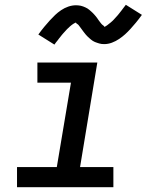

<svg xmlns="http://www.w3.org/2000/svg" viewBox="-20 -781 640 801"><path d="M51 0V-84H217L276 -436H136V-520H386L314 -84H453V0ZM207 -595 140 -637Q153 -655 165 -669.5Q177 -684 188 -696Q199 -708 210 -718.5Q221 -729 235 -738.5Q249 -748 265 -753.5Q281 -759 297 -759Q302 -759 307 -758.5Q312 -758 317 -757Q322 -756 327 -754Q332 -752 336.5 -750Q341 -748 345 -745.5Q349 -743 352.5 -740Q356 -737 360 -733.5Q364 -730 367.5 -726.5Q371 -723 374 -719.5Q377 -716 380 -712.5Q383 -709 385 -706Q387 -703 390.5 -698Q394 -693 397.5 -688.5Q401 -684 403.5 -681Q406 -678 410.5 -675Q415 -672 415 -669Q415 -669 415 -669Q415 -669 415 -669Q415 -669 415 -669Q415 -669 415 -669Q416 -669 420 -671Q424 -673 427 -675.5Q430 -678 434.5 -681.5Q439 -685 441 -686.5Q443 -688 445 -690Q447 -692 449.5 -694Q452 -696 454 -698.5Q456 -701 458.5 -703.5Q461 -706 463.5 -709Q466 -712 469 -715Q472 -718 474.5 -721.5Q477 -725 480 -728.5Q483 -732 486 -736Q489 -740 492 -744Q495 -748 498.5 -752.5Q502 -757 505 -761L572 -719Q559 -701 547 -686.5Q535 -672 524 -660Q513 -648 502 -638Q491 -628 477 -618.5Q463 -609 447 -603Q431 -597 415 -597Q410 -597 404.5 -597.5Q399 -598 394.5 -599.5Q390 -601 385 -602.5Q380 -604 375.5 -606Q371 -608 367 -610.5Q363 -613 359.5 -616Q356 -619 352 -622.5Q348 -626 344.5 -629.5Q341 -633 338 -636.5Q335 -640 332 -644Q329 -648 327 -650.5Q325 -653 321.5 -658Q318 -663 314.5 -667.5Q311 -672 308.5 -675.5Q306 -679 301.5 -681.5Q297 -684 297 -687Q297 -687 297 -687Q297 -687 297 -687Q297 -687 297 -687Q297 -687 297 -687Q296 -687 292 -685Q288 -683 285 -681Q282 -679 277.5 -675.5Q273 -672 271 -670Q269 -668 267 -666Q265 -664 262.5 -662Q260 -660 258 -657.5Q256 -655 253.5 -652.5Q251 -650 248.5 -647Q246 -644 243 -641Q240 -638 237.5 -634.5Q235 -631 232 -627.5Q229 -624 226 -620Q223 -616 220 -612Q217 -608 213.5 -604Q210 -600 207 -595Z"/></svg>

Font: Iosevka SS04 Md Ex Obl
Style: Regular
Weight: 500
Width: 7
Italic angle: -9°
Monospace: yes
Designer: Belleve Invis
Foundry: Belleve Invis
Version: Version 19.0.0; ttfautohint (v1.8.4)